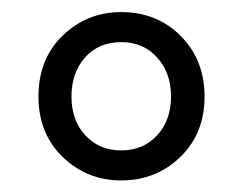

<svg xmlns="http://www.w3.org/2000/svg" viewBox="-20 -785 409 324"><path d="M184.6 -764.6Q245.1 -764.6 285.2 -724.1Q325.2 -683.6 325.2 -622.1Q325.2 -559.6 284.2 -520Q243.2 -480.5 184.6 -480.5Q127 -480.5 85.9 -520Q44.9 -559.6 44.9 -622.1Q44.9 -685.5 85.9 -725.1Q127 -764.6 184.6 -764.6ZM184.6 -713.9Q146.5 -713.9 123.5 -688Q100.6 -662.1 100.6 -622.1Q100.6 -582 124 -556.6Q147.5 -531.2 184.6 -531.2Q221.7 -531.2 245.1 -556.6Q268.6 -582 268.6 -622.1Q268.6 -662.1 245.1 -688Q221.7 -713.9 184.6 -713.9Z"/></svg>

Font: GenSenMaruGothic TW TTF Regular
Style: Regular
Weight: 400
Version: Version 1.301